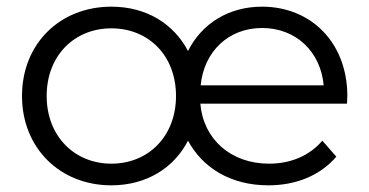

<svg xmlns="http://www.w3.org/2000/svg" viewBox="-20 -551 1108 576"><path d="M314 -60C204 -60 120 -142 120 -263C120 -385 204 -466 314 -466C425 -466 508 -385 508 -263C508 -142 425 -60 314 -60ZM582 -295C592 -397 666 -467 766 -467C868 -467 942 -396 951 -295ZM785 5C869 5 941 -25 989 -81L947 -129C908 -83 851 -60 787 -60C673 -60 590 -133 581 -240H1021C1021 -248 1022 -257 1022 -263C1022 -422 914 -531 766 -531C666 -531 585 -480 544 -398C501 -480 419 -531 314 -531C160 -531 46 -420 46 -263C46 -107 160 5 314 5C419 5 502 -47 544 -129C588 -47 673 5 785 5Z"/></svg>

Font: Montserrat-Alt1
Style: Regular
Weight: 400
Designer: Differentunic
Foundry: Differentunic
Version: Version 7.222